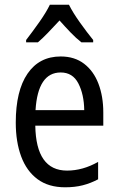

<svg xmlns="http://www.w3.org/2000/svg" viewBox="-20 -852 502 816"><path d="M238 -612Q297 -612 337.5 -581Q378 -550 398.5 -496Q419 -442 419 -374V-318H130Q133 -127 265 -127Q332 -127 397 -164V-90Q365 -73 331.5 -64.5Q298 -56 257 -56Q186 -56 139.5 -90.5Q93 -125 70 -187Q47 -249 47 -331Q47 -466 97 -539Q147 -612 238 -612ZM238 -544Q141 -544 131 -384H338Q337 -451 313 -497.5Q289 -544 238 -544ZM273 -832Q290 -798 320 -756Q350 -714 376 -682V-672H326Q303 -690 280 -714Q257 -738 233 -765Q208 -738 184.5 -713.5Q161 -689 141 -672H91V-682Q118 -717 147 -758Q176 -799 192 -832Z"/></svg>

Font: Noto Sans Malayalam UI Condensed
Style: Regular
Weight: 400
Width: 3
Designer: Jelle Bosma - Monotype Design Team
Foundry: Monotype Imaging Inc.
Version: Version 2.104; ttfautohint (v1.8.4.7-5d5b)